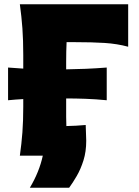

<svg xmlns="http://www.w3.org/2000/svg" viewBox="-20 -733 656 904"><path d="M120.5 151Q165 76.5 181.5 0H73.5Q81.5 -56.5 85.5 -109.8Q89.5 -163 89.5 -230.5V-266.5Q52.5 -264.5 18 -261V-415Q53.5 -412 89.5 -410V-474Q89.5 -544.5 85.5 -599.5Q81.5 -654.5 73.5 -713H583.5V-513Q531.5 -527 472.8 -530.8Q414 -534.5 334.5 -534.5H293.5Q291.5 -492 291.5 -441V-406.5Q335 -407 383.2 -409Q431.5 -411 482.5 -415V-261Q431.5 -266 383.2 -267.8Q335 -269.5 291.5 -269.5V-230.5Q291.5 -205.5 291.5 -183Q291.5 -160.5 292.5 -139.5Q315.5 -140 338.5 -141.2Q361.5 -142.5 383.5 -144.5Q383.5 -126 384.8 -107.2Q386 -88.5 386 -70Q386 -19 373 22.2Q360 63.5 341.2 95.8Q322.5 128 305.5 151Z"/></svg>

Font: Commissioner Flair ExtraBold
Style: Regular
Weight: 800
Designer: Kostas Bartsokas
Foundry: Kostas Bartsokas
Version: Version 1.000; ttfautohint (v1.8.3)